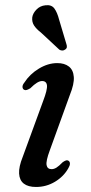

<svg xmlns="http://www.w3.org/2000/svg" viewBox="-20 -715 353 744"><path d="M180 -59.5Q163.5 -59.5 160.5 -75.2Q157.5 -91 173 -132.5L250.5 -346.5Q268 -389.5 266 -416.8Q264 -444 247 -457.2Q230 -470.5 202 -470.5Q166 -470.5 130.8 -449.2Q95.5 -428 74 -394.5Q67 -386 67.2 -378.2Q67.5 -370.5 73.5 -367Q78.5 -364.5 84.2 -366.5Q90 -368.5 97.5 -373Q112.5 -388 123.5 -394.5Q134.5 -401 143 -401Q160 -401 162 -384.2Q164 -367.5 147 -323L68 -107Q52.5 -68.5 54 -42.5Q55.5 -16.5 72.2 -3.5Q89 9.5 119.5 9.5Q159.5 9.5 193.2 -10.8Q227 -31 245 -63.5Q251 -73.5 251 -81Q251 -88.5 245.5 -92Q240.5 -95 235 -93Q229.5 -91 223 -86.5Q208.5 -71.5 198.8 -65.5Q189 -59.5 180 -59.5ZM209 -639 237.5 -543.5Q239.5 -538 239 -532.5Q238.5 -527 232.5 -523Q227 -519 221 -519.2Q215 -519.5 210 -522.5L138.5 -589Q121 -602.5 112 -616.2Q103 -630 105 -648Q107.5 -664 121.5 -678.2Q135.5 -692.5 156 -694.5Q179.5 -697.5 190.8 -682Q202 -666.5 209 -639Z"/></svg>

Font: Fraunces
Style: Italic
Weight: 400
Italic angle: -16°
Version: Version 1.000;[b76b70a41]